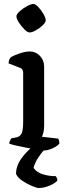

<svg xmlns="http://www.w3.org/2000/svg" viewBox="-20 -760 333 970"><path d="M206 0Q198 0 174 -3.5Q150 -7 120 -12.5Q90 -18 64 -24Q38 -30 27 -34Q27 -42 30.5 -49.5Q34 -57 37 -61L63 -66Q79 -69 88 -83.5Q97 -98 97 -146V-392Q97 -411 82 -417L23 -440Q24 -452 28 -460.5Q32 -469 36 -472Q52 -481 80.5 -490.5Q109 -500 130 -500Q160 -500 181.5 -478Q203 -456 203 -423V-126Q203 -105 199 -90Q195 -75 192 -69L273 -60Q276 -57 278 -50.5Q280 -44 280 -35Q275 -27 261.5 -19Q248 -11 232.5 -5.5Q217 0 206 0ZM129 -596Q119 -596 103.5 -611.5Q88 -627 75.5 -646Q63 -665 63 -678Q63 -688 79.5 -703Q96 -718 116.5 -729Q137 -740 149 -740Q159 -740 174 -724Q189 -708 200 -688.5Q211 -669 211 -657Q211 -647 196 -632.5Q181 -618 161.5 -607Q142 -596 129 -596ZM176 190Q167 190 142.5 180Q118 170 94 154Q70 138 61 119Q61 78 88 40.5Q115 3 151 -24L230 -25Q205 -7 187 16.5Q169 40 159.5 60.5Q150 81 150 89Q165 110 195 120Q225 130 262 130Q265 134 267.5 140Q270 146 270 152Q256 168 227.5 179Q199 190 176 190Z"/></svg>

Font: Texturina 72pt SemiBold
Style: Regular
Weight: 600
Designer: Guillermo Torres Carreño
Foundry: Omnibus-Type
Version: Version 1.002; ttfautohint (v1.8.3)